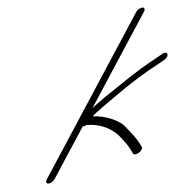

<svg xmlns="http://www.w3.org/2000/svg" viewBox="-48 -734 688 719"><g transform="rotate(-5 296.0 -375.0)"><path d="M488.5 -673 99.9 -77C95 -69 97.5 -62 105.5 -62C113.5 -62 125 -69 129.9 -77L252 -264H256C258 -264 260.5 -265 265 -268C312 -268 351.1 -252 382.4 -220C403 -195 416.7 -176 422.3 -163L430.9 -146C438 -134 472.8 -156 465.2 -169L456.6 -186C449.5 -200 433.3 -222 407.6 -253C389.9 -274 336.8 -298 292.8 -298C298.2 -307 371.8 -357 379.8 -363C441.9 -408 503.7 -446 562.9 -477L576.9 -485C600.3 -498 594.6 -521 571.2 -508L557.3 -500C547.8 -495 533.9 -487 515.9 -477C487 -461 425.3 -421 399.5 -403C377.1 -388 314.9 -347 293.5 -328L518.5 -673C523.4 -681 520.8 -688 512.8 -688C504.8 -688 493.4 -681 488.5 -673Z"/></g></svg>

Font: MewTooHand
Style: UltimateIta
Weight: 400
Designer: Mew Too, Robert Jablonski
Version: Version 0.77